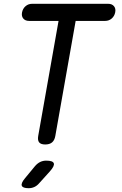

<svg xmlns="http://www.w3.org/2000/svg" viewBox="-20 -750 640 1010"><path d="M288 -640H133Q113 -640 102.5 -652.5Q92 -665 96 -685Q100 -705 114.5 -717.5Q129 -730 149 -730H549Q569 -730 579.5 -717.5Q590 -705 586 -685Q582 -665 567.5 -652.5Q553 -640 533 -640H378L271 -35Q267 -12 254 -1Q241 10 218 10Q195 10 186 -1Q177 -12 181 -35ZM164 124Q177 109 191.5 102Q206 95 223 95Q258 95 263 109Q268 123 242 152L186 214Q175 227 161 233.5Q147 240 131 240Q99 240 94.5 226.5Q90 213 112 187Z"/></svg>

Font: Maple Mono
Style: Italic
Weight: 400
Italic angle: -10°
Monospace: yes
Designer: subframe7536
Version: Version 7.300